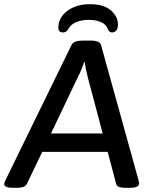

<svg xmlns="http://www.w3.org/2000/svg" viewBox="-31 -896 725 918"><path d="M33 2Q-11 2 -11 -16Q-11 -21 -6 -32L311 -681Q321 -702 364 -702H402Q446 -702 452 -681L632 -32Q634 -23 634 -18Q634 -9 623.5 -3.5Q613 2 587 2H567Q550 2 538.5 -2Q527 -6 524 -18L484 -170H171L98 -18Q92 -6 80 -2Q68 2 52 2ZM342 -529 213 -258H460L388 -529Q384 -545 380 -564Q376 -583 374 -600H372Q367 -586 359.5 -567Q352 -548 342 -529ZM270 -741Q248 -741 248 -763Q248 -812 291 -844Q334 -876 399 -876Q465 -876 499 -846.5Q533 -817 533 -779Q533 -759 525 -750Q517 -741 504 -741Q491 -741 484 -758Q476 -780 451.5 -790.5Q427 -801 393 -801Q360 -801 334 -790.5Q308 -780 296 -758Q290 -748 284 -744.5Q278 -741 270 -741Z"/></svg>

Font: Asap Semi Expanded Semi Expanded Medium
Style: Italic
Weight: 500
Width: 6
Italic angle: -6°
Designer: Pablo Cosgaya
Foundry: Omnibus-Type
Version: Version 3.001; ttfautohint (v1.8.4.7-5d5b)